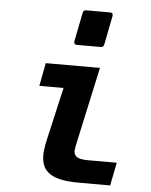

<svg xmlns="http://www.w3.org/2000/svg" viewBox="-56 -859 714 910"><g transform="rotate(5 301.0 -404.5)"><path d="M287.1 -646Q279.3 -646 275.9 -650.4Q272.5 -654.8 273.9 -662.1L301.3 -799.8Q303.2 -813 316.9 -813H430.7Q438.5 -813 441.9 -808.6Q445.3 -804.2 443.8 -796.9L416.5 -659.2Q414.1 -646 400.9 -646ZM357.4 3.9Q305.2 3.9 271 -2.9Q236.8 -9.8 215.8 -23.9Q192.9 -39.1 183.6 -61.3Q174.3 -83.5 174.3 -111.8Q174.3 -120.1 175 -127.2Q175.8 -134.3 176.8 -142.6Q178.2 -153.8 179.7 -161.9Q181.2 -169.9 183.6 -181.2L242.2 -437H127L147.9 -546.9H405.8L324.7 -174.3Q323.2 -168.5 322.8 -165.8Q322.3 -163.1 322.3 -161.9Q322.3 -160.6 322.3 -159.7Q322.3 -158.7 321.8 -156.7Q320.8 -152.8 320.6 -149.9Q320.3 -147 320.3 -144Q320.3 -135.7 323.7 -128.2Q327.1 -120.6 335.4 -115.2Q350.6 -106 388.7 -106H524.4L502.4 3.9Z"/></g></svg>

Font: Hack
Style: Bold Italic
Weight: 700
Italic angle: -11°
Monospace: yes
Designer: Christopher Simpkins
Foundry: Christopher Simpkins
Version: Version 2.017; ttfautohint (v1.4.1) -l 4 -r 80 -G 350 -x 0 -